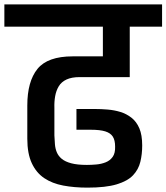

<svg xmlns="http://www.w3.org/2000/svg" viewBox="-56 -861 762 879"><path d="M344 -2Q284 -2 233.5 -11.5Q183 -21 146.5 -45.5Q110 -70 89.5 -114Q69 -158 69 -226V-378Q69 -488 115.5 -545.5Q162 -603 277 -603H415V-739H-36V-841H686V-739H538V-508H309Q272 -508 248.5 -497Q225 -486 213 -466Q201 -446 196.5 -420.5Q192 -395 193 -367V-241Q194 -220 195.5 -200.5Q197 -181 204 -164Q211 -147 226.5 -134Q242 -121 270 -113.5Q298 -106 342 -106Q362 -106 385 -108Q408 -110 428 -118Q448 -126 460 -143Q472 -160 471 -190Q471 -219 460.5 -235.5Q450 -252 426 -259.5Q402 -267 360 -267H294V-362Q321 -362 333 -362Q345 -362 354 -362Q363 -362 379 -362Q406 -362 436.5 -359.5Q467 -357 495 -348.5Q523 -340 546 -322Q569 -304 582 -273.5Q595 -243 595 -195Q595 -155 586.5 -120Q578 -85 553 -58.5Q528 -32 478 -17Q428 -2 344 -2Z"/></svg>

Font: Matangi
Style: Bold
Weight: 700
Designer: Prashant Pant
Foundry: The Graphic Ant
Version: Version 3.002